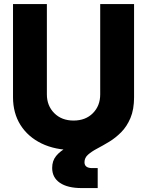

<svg xmlns="http://www.w3.org/2000/svg" viewBox="-20 -748 745 972"><path d="M352.5 11.7Q259.3 11.7 190.4 -21.7Q121.6 -55.2 83.7 -115.2Q45.9 -175.3 45.9 -255.9V-727.5H217.3V-270Q217.3 -212.9 254.6 -175.3Q292 -137.7 352.5 -137.7Q413.1 -137.7 450.2 -175Q487.3 -212.4 487.3 -270V-727.5H658.7V-255.9Q658.7 -175.8 620.6 -115.5Q582.5 -55.2 513.7 -21.7Q444.8 11.7 352.5 11.7ZM393.1 204.1Q322.3 204.1 283.2 177.5Q244.1 150.9 244.1 102.1Q244.1 65.9 264.2 41.5Q284.2 17.1 317.1 -0.5Q350.1 -18.1 389.6 -33.2Q429.2 -48.3 468.8 -65.9Q508.3 -83.5 541.3 -107.9Q574.2 -132.3 594.5 -168Q614.7 -203.6 614.7 -255.9H658.7Q658.7 -193.4 640.4 -150.4Q622.1 -107.4 593.5 -78.6Q564.9 -49.8 533 -30.5Q501 -11.2 472.4 3.9Q443.8 19 425.8 34.9Q407.7 50.8 407.7 73.2Q407.7 103 446.8 103H474.6V204.1Z"/></svg>

Font: Inter Display ExtraBold
Style: Regular
Weight: 800
Designer: Rasmus Andersson
Foundry: rsms
Version: Version 4.000;git-a52131595